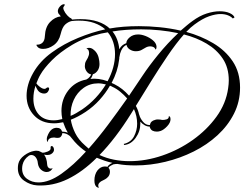

<svg xmlns="http://www.w3.org/2000/svg" viewBox="-20 -725 1149 903"><path d="M443 158Q440 158 433 153Q424 144 424 124Q424 96 438 77Q453 58 473 58Q482 58 485 60Q492 48 509 41Q490 37 471 30.5Q452 24 435 17Q369 83 299 117Q229 151 155 147Q122 145 93 124.5Q64 104 64 66Q64 61 64.5 56Q65 51 66 46Q71 23 94 6Q117 -11 140 -15Q144 -16 147 -16Q150 -16 153 -16Q159 -16 162 -15Q168 -13 171 -11Q173 -10 175 -9Q177 -8 179 -7Q189 -6 204.5 -12.5Q220 -19 218 -29V-32Q218 -38 223 -38Q228 -38 231 -32.5Q234 -27 234 -20Q234 -16 231 -10.5Q228 -5 220 0Q213 4 202 4Q195 4 187 2Q193 9 197 21Q201 33 202 50Q202 57 207 62.5Q212 68 219 68Q224 68 228 65Q219 84 199 84Q186 84 173.5 73.5Q161 63 158 43Q157 27 148.5 15.5Q140 4 127 4Q122 4 116 7L115 8Q92 24 86 50Q85 54 84.5 59Q84 64 84 68Q84 99 107 116Q130 133 161 133Q211 133 268.5 92.5Q326 52 384 -12Q371 -21 358 -32Q343 -45 331 -58.5Q319 -72 309 -85Q299 -93 290.5 -96Q282 -99 273 -99Q273 -94 270 -88Q265 -78 256.5 -77Q248 -76 243 -77Q240 -78 237 -78Q234 -78 231 -78Q221 -78 213.5 -73.5Q206 -69 204 -57Q200 -61 200 -70Q200 -81 206.5 -93.5Q213 -106 217 -110Q224 -118 231.5 -121Q239 -124 246 -124Q267 -124 272 -106Q286 -106 299 -101Q292 -113 286.5 -125.5Q281 -138 277 -150Q266 -148 255.5 -146.5Q245 -145 234 -145Q175 -145 140 -182.5Q105 -220 105 -275Q105 -300 112.5 -327Q120 -354 136 -382Q167 -437 223.5 -478Q280 -519 347 -546.5Q414 -574 475 -587Q454 -606 423 -617Q392 -628 350 -628Q342 -628 333.5 -627.5Q325 -627 317 -626Q302 -623 287.5 -610.5Q273 -598 265 -564Q257 -530 232.5 -512.5Q208 -495 183 -495Q166 -495 158 -503Q150 -511 152 -515Q168 -514 179 -523.5Q190 -533 191 -555Q193 -598 215.5 -621.5Q238 -645 266 -648Q259 -656 254 -663Q252 -669 252 -672Q252 -683 260.5 -693Q269 -703 278 -705H280Q285 -705 285 -702Q285 -701 280 -694Q275 -689 280.5 -676.5Q286 -664 296 -653Q306 -642 314 -639Q319 -635 318 -634L319 -633Q330 -634 339.5 -634.5Q349 -635 358 -635Q405 -635 439.5 -623.5Q474 -612 496 -591Q557 -602 633 -602Q681 -602 731 -597Q781 -592 830 -581Q844 -593 857.5 -604.5Q871 -616 885 -626Q919 -651 952 -661.5Q985 -672 1013 -672Q1041 -672 1060 -663.5Q1079 -655 1083 -643L1075 -638Q1067 -647 1052 -653Q1037 -659 1017 -659Q994 -659 963.5 -648.5Q933 -638 895 -610Q877 -597 856 -575Q925 -556 982.5 -522Q1040 -488 1074.5 -436.5Q1109 -385 1109 -313Q1109 -247 1080.5 -190.5Q1052 -134 1003 -89Q954 -44 891 -12.5Q828 19 757.5 36Q687 53 617 53Q595 53 574 51.5Q553 50 532 46Q528 46 523 46.5Q518 47 513 48Q506 51 499.5 55Q493 59 490 64Q497 71 497 83Q497 96 489 106Q482 114 474.5 118Q467 122 461 125Q455 127 448.5 133.5Q442 140 442 148Q442 152 445 157Q444 157 444 157.5Q444 158 443 158ZM587 -275 651 -370Q680 -414 724 -468Q768 -522 818 -569Q776 -578 731.5 -582.5Q687 -587 644 -587Q607 -587 573 -584.5Q539 -582 509 -577Q523 -560 531 -538.5Q539 -517 541 -494L542 -495Q552 -514 574 -522V-523Q575 -537 590.5 -550Q606 -563 630 -563Q646 -563 665 -555.5Q684 -548 699 -535.5Q714 -523 716 -508V-504Q716 -498 714.5 -495.5Q713 -493 711 -492Q709 -500 702 -503.5Q695 -507 687 -507Q674 -507 663 -500Q656 -496 645.5 -490Q635 -484 618 -484Q604 -484 591 -492Q578 -500 575 -514Q559 -507 550 -487Q544 -474 542 -459Q541 -457 541 -454Q541 -451 541 -449L540 -443Q534 -390 505 -335L518 -329Q538 -319 555 -305.5Q572 -292 587 -275ZM232 -159Q251 -159 273 -165Q271 -175 270 -184.5Q269 -194 269 -203Q269 -258 301 -299.5Q333 -341 386 -351Q396 -356 401.5 -363Q407 -370 409 -375Q396 -377 387.5 -389Q379 -401 379 -414Q379 -428 384 -437Q389 -446 393 -453Q395 -458 397 -463.5Q399 -469 399 -475Q399 -482 396.5 -488Q394 -494 386 -496Q391 -500 398 -500Q409 -500 417.5 -493.5Q426 -487 430 -482Q440 -470 444 -453.5Q448 -437 448 -424Q448 -405 438.5 -392Q429 -379 417 -376Q415 -370 412.5 -364.5Q410 -359 405 -354Q424 -356 444 -353.5Q464 -351 486 -343Q521 -408 521 -471Q521 -500 512.5 -526.5Q504 -553 487 -573L455 -567Q376 -548 318.5 -513.5Q261 -479 224 -441.5Q187 -404 170 -374Q164 -364 159.5 -353.5Q155 -343 151 -333Q156 -325 168 -316Q180 -307 189 -307Q194 -307 197 -310Q201 -314 205 -314Q211 -314 211 -308Q211 -301 205 -293Q199 -285 187 -285Q179 -285 171 -289Q162 -293 155.5 -304Q149 -315 147 -322Q137 -291 137 -261Q137 -216 161.5 -187.5Q186 -159 232 -159ZM589 33Q666 33 743.5 6.5Q821 -20 887 -67Q953 -114 998 -176Q1043 -238 1053 -310Q1056 -330 1056 -347Q1056 -407 1027.5 -449.5Q999 -492 951.5 -520Q904 -548 845 -563Q808 -521 768 -462Q728 -403 689.5 -341Q651 -279 619 -227Q630 -207 634 -187Q635 -186 635 -185Q639 -169 652.5 -152.5Q666 -136 685 -137Q688 -156 709 -161Q714 -163 718 -163Q722 -163 726 -163Q731 -163 734.5 -162.5Q738 -162 742 -161Q751 -160 763 -163.5Q775 -167 774 -179Q776 -179 779 -176Q782 -173 782 -164Q782 -148 766 -131Q750 -114 735 -109Q726 -106 718 -106Q693 -106 686 -123Q684 -127 684 -130Q673 -129 660.5 -136Q648 -143 640 -153V-144Q640 -107 618 -76.5Q596 -46 564 -43L562 -48Q596 -56 610.5 -84Q625 -112 625 -143Q625 -179 610 -212L595 -188Q560 -132 523 -83.5Q486 -35 448 4Q480 19 516 26Q552 33 589 33ZM312 -180Q325 -185 338.5 -193Q352 -201 366 -210Q401 -234 429.5 -264.5Q458 -295 478 -328Q469 -330 460 -331.5Q451 -333 442 -333Q403 -333 373 -311.5Q343 -290 327 -255.5Q311 -221 312 -180ZM397 -26Q444 -79 489.5 -140Q535 -201 578 -262Q563 -279 545.5 -293.5Q528 -308 508 -317Q505 -319 502.5 -320Q500 -321 497 -322Q477 -287 448 -255Q419 -223 383 -199Q345 -174 313 -162Q318 -131 333.5 -99.5Q349 -68 380 -41Q384 -37 388.5 -33.5Q393 -30 397 -26Z"/></svg>

Font: Fleur De Leah
Style: Regular
Weight: 400
Designer: Robert E. Leuschke
Foundry: Robert E. Leuschke
Version: Version 1.010; ttfautohint (v1.8.3)